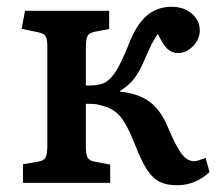

<svg xmlns="http://www.w3.org/2000/svg" viewBox="-20 -541 649 568"><path d="M504 7Q473 7 452.5 -3Q432 -13 415 -39Q398 -65 379 -114Q363 -154 349.5 -177Q336 -200 319 -212Q302 -224 276 -230Q267 -233 257 -233.5Q247 -234 234 -234V-107Q234 -84 239 -75Q244 -66 259 -63L306 -54V0H48V-55L94 -63Q110 -66 115 -75.5Q120 -85 120 -111V-402Q120 -425 115 -433.5Q110 -442 95 -445L44 -456L54 -509H303V-455L260 -447Q244 -444 239 -434.5Q234 -425 234 -399V-288Q267 -287 287 -295Q305 -303 321.5 -328Q338 -353 360 -408Q383 -468 414 -494.5Q445 -521 488 -521Q523 -521 547 -501Q571 -481 571 -451Q571 -425 551 -404.5Q531 -384 507 -384Q488 -384 475 -396.5Q462 -409 447 -441Q438 -428 429.5 -412Q421 -396 408 -365Q393 -329 376.5 -308Q360 -287 335 -272V-270Q387 -265 421 -241Q455 -217 477 -164Q501 -107 517.5 -85.5Q534 -64 555 -64Q563 -64 588 -74L600 -32Q558 7 504 7Z"/></svg>

Font: Literata 12pt Medium
Style: Regular
Weight: 500
Designer: Latin by Veronika Burian and Jose Scaglione. Greek by Irene Vlachou. Cyrillic by Vera Evstafieva.
Foundry: TypeTogether
Version: Version 3.002